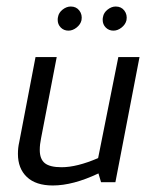

<svg xmlns="http://www.w3.org/2000/svg" viewBox="-20 -559 467 589"><path d="M35 0ZM102 -99Q102 -71 117.5 -58.5Q133 -46 169 -46Q216 -46 281 -74L343 -384H408L334 0H290L282 -27Q204 10 142 10Q90 10 62.5 -16Q35 -42 35 -87Q35 -106 39 -123L89 -384H154L106 -135Q102 -116 102 -99ZM157 -498Q157 -504 158 -507Q160 -520 172 -529.5Q184 -539 197 -539Q214 -539 223.5 -526.5Q233 -514 230 -497Q227 -484 215 -474.5Q203 -465 190 -465Q176 -465 166.5 -474.5Q157 -484 157 -498ZM295 -498Q295 -504 296 -507Q298 -520 310 -529.5Q322 -539 335 -539Q352 -539 361.5 -526.5Q371 -514 368 -497Q365 -484 353 -474.5Q341 -465 328 -465Q314 -465 304.5 -474.5Q295 -484 295 -498Z"/></svg>

Font: Cambay Devanagari
Style: Italic
Weight: 400
Italic angle: -11°
Designer: Pooja Saxena
Foundry: Pooja Saxena
Version: Version 1.018;PS 001.018;hotconv 1.0.70;makeotf.lib2.5.58329